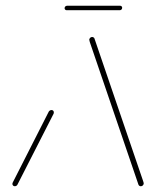

<svg xmlns="http://www.w3.org/2000/svg" viewBox="-20 -647 541 667"><path d="M31.5 0Q27.8 0 25.4 -2.4Q23 -4.8 23 -8.5Q23 -10.4 24.1 -12.6L149.6 -259.6Q151.1 -261.9 153.7 -263.3Q156.3 -264.8 158.9 -264.8Q163 -264.8 165.2 -262Q167.4 -259.3 167 -255.6Q167 -253.3 166.3 -252.2L40.4 -5.2Q39.3 -3 36.7 -1.5Q34.1 0 31.5 0ZM479.3 -9.3Q478.9 -5.6 476.1 -2.8Q473.3 0 469.3 0Q463.7 0 461.1 -5.2L291.9 -501.1Q290 -508.1 290 -509.3Q290.7 -513.3 293.5 -515.9Q296.3 -518.5 300 -518.5Q302.6 -518.5 305 -517Q307.4 -515.6 308.1 -513.3L477.4 -17.4Q479.3 -11.9 479.3 -9.3ZM204.4 -618.5Q204.4 -622.2 206.9 -624.6Q209.3 -627 213 -627H397.4Q400.4 -627 402.4 -625Q404.4 -623 404.4 -620Q404.4 -616.3 402 -613.9Q399.6 -611.5 395.9 -611.5H211.5Q208.5 -611.5 206.5 -613.5Q204.4 -615.6 204.4 -618.5Z"/></svg>

Font: 26F Galaxy Sans Hairline
Style: Italic
Weight: 50
Italic angle: -5°
Designer: C₂₉H₂₅N₃O₅
Version: Version 1.200